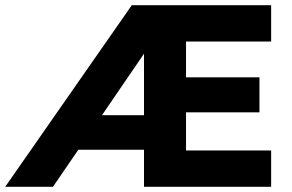

<svg xmlns="http://www.w3.org/2000/svg" viewBox="-29 -720 1124 740"><path d="M-9 0 479 -700H1016V-560H688V-422H971V-287H688V-140H1016V0H526V-143H273L175 0ZM526 -276V-513L364 -276Z"/></svg>

Font: Lexend Deca
Style: Bold
Weight: 700
Designer: Bonnie Shaver-Troup, Thomas Jockin
Foundry: Lexend
Version: Version 1.008; ttfautohint (v1.8.4.7-5d5b)